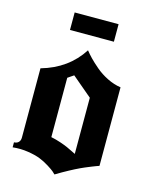

<svg xmlns="http://www.w3.org/2000/svg" viewBox="-121 -878 745 963"><g transform="rotate(15 251.5 -396.5)"><path d="M145 -801.8H373V-710.9H145ZM329.1 -408.2 224.6 -496.6 193.8 -475.6V-167.5Q220.2 -162.1 244.4 -153.8Q268.6 -145.5 281.7 -139.6Q294.9 -133.8 310.1 -126Q325.2 -118.2 329.1 -116.7ZM51.8 -126.5V-486.8Q188 -525.4 258.8 -635.7Q271.5 -619.6 288.1 -602.3Q304.7 -585 331.8 -561.8Q358.9 -538.6 393.8 -521.2Q428.7 -503.9 464.4 -498.5V-90.8Q461.4 -89.8 448.7 -85.2Q436 -80.6 431.6 -78.6Q427.2 -76.7 414.8 -71.8Q402.3 -66.9 394.8 -63.5Q387.2 -60.1 374 -54.2Q360.8 -48.3 349.4 -42.2Q337.9 -36.1 323 -28.3Q308.1 -20.5 291.7 -11Q275.4 -1.5 257.3 9.3Q251 2.9 243.4 -3.7Q235.8 -10.3 212.4 -25.1Q189 -40 163.8 -50Q138.7 -60.1 99.4 -66.2Q60.1 -72.3 19.5 -67.9V-93.8Q33.7 -93.8 42.7 -102.5Q51.8 -111.3 51.8 -126.5Z"/></g></svg>

Font: KJV1611
Style: Regular
Weight: 400
Version: Version 3.6.1